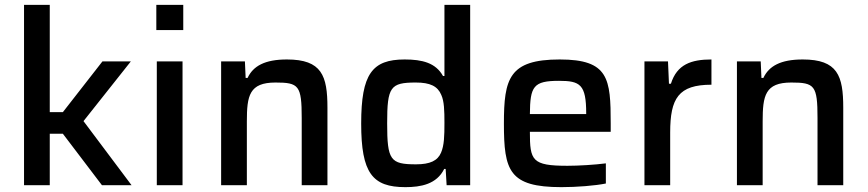

<svg xmlns="http://www.w3.org/2000/svg" viewBox="-20 -763 3574 791"><path d="M79 -743V0H185V-212H239L400 0H522L324 -264L519 -510H402L239 -301H185V-743Z M624 -743V-639H735V-743ZM626 -510V0H732V-510Z M891 -510V0H997V-263C997 -369 1007 -423 1115 -423C1211 -423 1223 -411 1223 -277V0H1329V-319C1329 -451 1306 -518 1162 -518C1071 -518 1023 -491 1000 -442H992L989 -510Z M1650 8C1714 8 1779 -4 1810 -67H1816L1820 0H1917V-743H1811V-450H1805C1775 -504 1720 -518 1647 -518C1513 -518 1468 -458 1468 -254C1468 -50 1514 8 1650 8ZM1694 -86C1588 -86 1575 -103 1575 -255C1575 -405 1588 -423 1693 -423C1752 -423 1783 -408 1798 -372C1810 -346 1811 -307 1811 -257C1811 -203 1810 -164 1797 -134C1783 -101 1752 -86 1694 -86Z M2496 -220V-254C2496 -439 2488 -518 2286 -518C2077 -518 2056 -439 2056 -254C2056 -60 2077 8 2293 8C2356 8 2432 2 2476 -7V-90C2430 -84 2363 -80 2318 -80C2171 -80 2163 -102 2163 -220ZM2283 -430C2370 -430 2395 -415 2395 -296V-293H2163C2164 -407 2177 -430 2283 -430Z M2635 -510V0H2741V-217C2741 -358 2775 -414 2911 -414V-518C2828 -518 2769 -498 2744 -418H2736L2732 -510Z M3016 -510V0H3122V-263C3122 -369 3132 -423 3240 -423C3336 -423 3348 -411 3348 -277V0H3454V-319C3454 -451 3431 -518 3287 -518C3196 -518 3148 -491 3125 -442H3117L3114 -510Z"/></svg>

Font: Saira UNSAM Medium
Style: Regular
Weight: 500
Designer: Hector Gatti with collaboration of the Omnibus-Type team
Foundry: Omnibus-Type
Version: Version 0.072;PS 000.072;hotconv 1.0.88;makeotf.lib2.5.64775